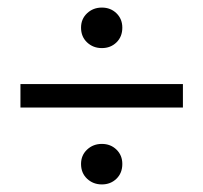

<svg xmlns="http://www.w3.org/2000/svg" viewBox="-20 -583 537 507"><path d="M34 -299V-361H463V-299ZM249 -96Q226 -96 210 -111Q194 -126 194 -150Q194 -173 210 -188Q226 -203 249 -203Q272 -203 287.5 -188Q303 -173 303 -150Q303 -126 287.5 -111Q272 -96 249 -96ZM249 -456Q226 -456 210 -471Q194 -486 194 -510Q194 -533 210 -548Q226 -563 249 -563Q272 -563 287.5 -548Q303 -533 303 -510Q303 -486 287.5 -471Q272 -456 249 -456Z"/></svg>

Font: Source Sans 3 ExtraLight
Style: Regular
Weight: 400
Version: Version 3.052;hotconv 1.1.0;makeotfexe 2.6.0